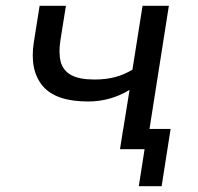

<svg xmlns="http://www.w3.org/2000/svg" viewBox="-20 -516 684 664"><path d="M460 128 480 0H395L406 -70H570L539 128ZM395 0 428 -205Q395 -185 359 -175Q323 -165 285 -165Q172 -165 127 -219.5Q82 -274 97 -370L117 -496H208L189 -377Q182 -333 190 -302.5Q198 -272 226 -256.5Q254 -241 307 -241Q345 -241 376.5 -249Q408 -257 438 -275L473 -496H564L486 0Z"/></svg>

Font: Nunito Sans 7pt
Style: Italic
Weight: 400
Italic angle: -9°
Designer: Vernon Adams
Foundry: Vernon Adams
Version: Version 3.101;gftools[0.9.27]